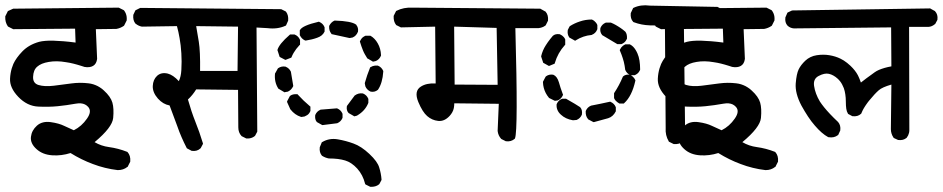

<svg xmlns="http://www.w3.org/2000/svg" viewBox="-31 -594 3638 741"><path d="M423.3 62.5Q398.4 59.6 374.5 53.7Q350.6 47.9 327.6 39.1Q282.7 22.5 241.2 -3.4Q206.1 7.8 170.9 5.4Q133.3 2.9 109.9 -18.6Q85.4 -40.5 88.4 -65.9Q91.3 -90.8 111.3 -108.9Q121.6 -118.2 135.3 -121.6Q148.9 -125 165 -122.6Q196.3 -118.2 216.3 -108.4Q234.4 -99.6 253.9 -91.3Q284.2 -106.4 304.7 -136.2Q324.7 -164.6 309.1 -181.6Q303.7 -187.5 296.9 -190.9Q290 -194.3 281 -195.1Q272 -195.8 260.7 -193.8Q225.6 -187.5 191.9 -184.1Q158.2 -180.7 116.7 -182.6Q73.7 -184.6 39.6 -220.2Q5.9 -255.4 7.8 -290.5Q8.3 -301.3 10 -311.3Q11.7 -321.3 14.4 -330.3Q17.1 -339.4 20.5 -347.2Q31.2 -370.6 55.2 -395.5Q80.1 -421.4 120.1 -432.6Q129.9 -435.1 143.8 -436.3Q157.7 -437.5 175.3 -437Q192.9 -436.5 214.1 -434.8Q235.4 -433.1 260.7 -429.7L258.8 -483.4L21.5 -481.4H20L19 -481.9L1.5 -490.7L0 -491.7L-1 -492.7Q-6.3 -500.5 -8.8 -509.8Q-11.2 -519 -10.7 -529.8V-530.8L-10.3 -531.7L-1.5 -549.3L-0.5 -551.3L1.5 -552.2L19 -560.1L20 -560.5H21.5L425.8 -564.5H427.2L428.2 -564L445.8 -555.2L447.3 -554.2L448.2 -553.2Q452.1 -547.9 454.6 -541.7Q457 -535.6 457.8 -529.3Q458.5 -522.9 458 -516.1V-515.1L457.5 -514.2L448.7 -496.6L447.8 -495.1L446.8 -494.1Q433.1 -484.9 418 -482.4H417.5H417L338.9 -481.4L343.8 -367.2V-366.7Q341.3 -347.2 328.1 -339.6Q314.9 -332 293.9 -335.9H293.5L293 -336.4Q286.6 -338.4 279.8 -340.6Q272.9 -342.8 266.1 -344.7Q259.3 -346.7 252.2 -348.4Q245.1 -350.1 238 -351.6Q231 -353 223.6 -354Q187.5 -360.4 157.2 -355Q127.4 -350.1 112.3 -336.4Q105 -330.1 101.1 -320.3Q97.2 -310.5 96.7 -297.4Q95.7 -272.9 117.2 -266.1Q141.1 -258.8 176.8 -263.2Q212.9 -267.6 244.6 -272Q277.3 -276.4 310.1 -272.5Q314.9 -272 319.8 -271Q324.7 -270 329.1 -268.6Q333.5 -267.1 337.9 -265.4Q342.3 -263.7 346.4 -261.5Q350.6 -259.3 354.7 -256.6Q358.9 -253.9 362.8 -251Q366.7 -248 370.1 -244.6Q396 -221.2 402.8 -197.8Q409.2 -175.3 405.8 -138.7Q402.3 -102.1 334 -45.4Q359.9 -30.3 389.6 -26.4Q425.3 -21.5 459 -8.3L460.4 -7.8L461.4 -6.8Q473.6 6.8 471.7 28.8V29.8L471.2 30.8L462.4 48.3L461.9 49.8L460.4 50.3Q445.3 62.5 423.8 62.5Z M918.5 -60.1 902.8 -67.9 901.9 -68.4 900.9 -69.3Q888.7 -82.5 888.7 -102.5L887.7 -247.1L726.1 -249Q712.4 -226.6 694.3 -210Q707.5 -163.1 722.7 -125Q738.8 -85 752 -41.5L752.4 -39.6L751.5 -37.1L743.7 -22.5L743.2 -22L742.2 -21Q729.5 -9.3 710.4 -11.7H709L708 -12.2L691.4 -21L689.9 -22L689 -23.9Q678.7 -43.9 669.7 -64.7Q660.6 -85.4 653.3 -106.9Q638.7 -147.5 623.5 -187Q610.4 -189.5 599.4 -196Q588.4 -202.6 578.6 -213.4Q557.6 -237.3 558.6 -262Q559.6 -286.6 575.2 -301.3Q591.3 -315.9 616.2 -310.1Q637.2 -304.7 659.2 -280.8Q667.5 -297.9 668.9 -323.7Q670.9 -356.4 668.9 -388.4Q667 -420.4 662.1 -446.8Q660.2 -458.5 657.5 -470.5Q654.8 -482.4 651.9 -493.2L517.6 -491.2H517.1H516.6Q503.4 -493.7 492.7 -502.4H492.2L491.7 -502.9Q481.4 -515.6 483.4 -535.6V-536.6L483.9 -537.6L490.7 -552.2L491.7 -554.2L493.7 -555.2L509.3 -563L510.3 -563.5H511.7L1052.7 -558.6H1054.2L1055.2 -558.1L1070.8 -550.3L1072.3 -549.3L1073.2 -548.3Q1078.1 -541.5 1080.1 -533.2Q1082 -524.9 1081.1 -515.1V-514.2L1080.6 -513.2L1073.7 -497.6L1072.8 -495.6L1070.8 -494.6Q1040 -480.5 1001.5 -485.4L959 -487.8L961.9 -87.9V-86.4L961.4 -85L953.6 -70.3L952.6 -69.3L952.1 -68.8Q947.8 -65.4 942.9 -63.2Q938 -61 932.4 -60.1Q926.8 -59.1 920.4 -59.6H919.4ZM885.7 -320.3 887.7 -491.2 726.1 -493.2Q731 -465.3 736.3 -432.6Q742.2 -396.5 741.2 -320.3Z M1397 126.5 1381.3 118.7 1378.9 117.2 1377.9 114.7Q1369.6 81.1 1347.7 56.6Q1325.7 32.7 1301.3 25.4Q1288.6 21.5 1272.9 19.5Q1257.3 17.6 1239.3 17.6H1238.8H1238.3Q1224.6 15.1 1212.9 7.8L1211.9 7.3L1211.4 6.8Q1200.7 -5.9 1203.1 -24.9V-25.9L1203.6 -26.9L1210.4 -43.5L1210.9 -44.9L1212.9 -45.9Q1240.2 -62 1272.9 -56.2Q1304.2 -50.8 1333.5 -40Q1363.3 -29.3 1394.5 0Q1426.3 29.8 1432.6 52.7Q1439.5 74.2 1441.4 98.1V100.1L1440.9 101.6L1433.1 116.2L1432.1 117.2L1431.6 117.7Q1418.9 127.9 1398.9 127H1397.9ZM1210.9 -112.3 1193.4 -122.1 1192.4 -122.6 1191.9 -123Q1187.5 -127.9 1186 -134.8Q1184.6 -141.6 1185.5 -149.4V-149.9L1186 -150.9Q1191.9 -164.6 1205.6 -170.4L1206.5 -170.9H1207.5L1268.1 -175.8H1269.5L1271 -175.3Q1284.7 -169.4 1290.5 -155.8L1291 -154.3V-153.3V-140.6V-139.6L1290.5 -138.2Q1287.6 -131.3 1282.7 -126.5Q1277.8 -121.6 1271 -118.7L1270 -118.2H1269L1214.4 -111.3H1212.9ZM1129.9 -143.1Q1106.9 -150.4 1090.3 -171.4L1089.8 -171.9L1089.4 -172.4L1077.6 -198.7L1076.7 -201.2L1077.6 -204.1L1087.4 -222.7L1088.4 -223.6L1089.4 -224.6Q1098.6 -231.4 1114.7 -230.5H1117.2L1118.7 -228.5Q1139.6 -205.6 1165 -184.1L1167 -182.6V-179.7V-167V-166L1166.5 -164.6Q1164.6 -160.2 1161.6 -156.2Q1158.7 -152.3 1154.5 -149.7Q1150.4 -147 1145.5 -145L1145 -144.5H1144.5L1132.8 -142.6H1131.3ZM1334 -146.5 1315.4 -157.2 1314.5 -157.7 1314 -158.2Q1305.2 -168 1307.6 -183.6L1308.1 -185.1L1308.6 -186L1336.9 -224.1L1337.4 -225.1L1338.4 -225.6Q1352.1 -235.8 1369.1 -233.4H1369.6L1370.6 -232.9Q1384.3 -227.1 1390.1 -213.4L1390.6 -211.9V-210.9V-198.2V-197.3L1390.1 -195.8Q1377.9 -166 1347.7 -148.4L1347.2 -147.9L1346.2 -147.5L1338.4 -145.5L1335.9 -145ZM1064.5 -239.3 1044.9 -251 1043.5 -251.5 1043 -252.4Q1027.3 -276.9 1030.3 -309.1V-310.5L1031.2 -311.5L1041 -329.1L1041.5 -330.1L1043 -331.1Q1055.2 -339.4 1070.3 -336.9H1070.8L1071.8 -336.4Q1085.4 -330.6 1091.3 -317.9L1091.8 -317.4V-316.4Q1095.7 -295.9 1100.6 -263.7V-261.7L1100.1 -260.3Q1098.1 -256.8 1096.2 -253.9Q1094.2 -251 1091.8 -248.5Q1089.4 -246.1 1086.4 -244.1Q1083.5 -242.2 1080.6 -240.7L1080.1 -240.2H1079.1L1068.4 -238.3L1066.4 -237.8ZM1398.9 -240.7Q1396.5 -241.7 1394 -243.2Q1391.6 -244.6 1389.4 -246.6Q1387.2 -248.5 1385.3 -250.7Q1383.3 -252.9 1381.8 -255.4Q1380.4 -257.8 1379.4 -260.3L1378.9 -260.7V-261.7L1377 -271.5V-272.5V-273.9Q1385.3 -303.7 1397 -332.5L1397.5 -334L1399.4 -335Q1403.3 -337.4 1407.5 -338.9Q1411.6 -340.3 1416.3 -340.8Q1420.9 -341.3 1426.3 -340.8H1427.2L1428.2 -340.3Q1431.6 -338.9 1434.6 -336.9Q1437.5 -335 1439.9 -332.5Q1442.4 -330.1 1444.3 -327.1Q1446.3 -324.2 1447.8 -320.8L1448.2 -319.3V-317.9Q1445.3 -273.4 1427.7 -247.6L1427.2 -247.1L1426.3 -246.6Q1415.5 -237.8 1400.4 -240.2H1399.9ZM1406.2 -357.4 1387.7 -368.2 1386.2 -368.7 1385.7 -370.1Q1381.3 -377 1377.2 -384.3Q1373 -391.6 1369.9 -399.4Q1366.7 -407.2 1363.8 -415.5Q1360.8 -423.8 1358.4 -432.1L1357.9 -434.1L1358.9 -436Q1359.9 -438 1361.1 -440.2Q1362.3 -442.4 1363.8 -444.3Q1365.2 -446.3 1366.7 -447.8Q1368.2 -449.2 1370.1 -450.7Q1372.1 -452.1 1374.3 -453.4Q1376.5 -454.6 1378.4 -455.6L1379.9 -456.1H1380.9H1396.5H1397.9L1399.4 -455.6Q1407.2 -451.2 1414.3 -443.8Q1421.4 -436.5 1426.8 -426.8Q1438.5 -406.7 1439.5 -380.9V-379.9L1439 -378.4Q1433.1 -364.7 1420.4 -358.9H1419.9L1419.4 -358.4L1410.6 -356.4L1408.2 -356ZM1068.4 -363.8 1049.8 -373.5 1047.9 -375 1047.4 -377 1040.5 -398.4 1039.6 -400.4 1040 -401.9Q1046.4 -424.3 1086.9 -459.5L1088.4 -460.9H1090.8H1104.5H1105.5L1106.9 -460.4Q1113.8 -457.5 1118.7 -452.6Q1123.5 -447.8 1126.5 -440.9L1127 -439.5V-438.5V-423.8V-421.4L1125 -419.9Q1118.2 -412.6 1112.5 -405.3Q1106.9 -397.9 1102.3 -390.1Q1097.7 -382.3 1094.2 -373.5L1093.3 -371.6L1090.8 -370.6L1073.2 -363.8L1070.8 -362.8ZM1146 -438Q1133.3 -443.8 1126.5 -457.5L1126 -458.5V-460V-475.6V-477.1L1127 -478.5Q1136.7 -495.6 1197.8 -509.8L1199.7 -510.3L1201.7 -509.3Q1205.1 -507.8 1208 -505.9Q1210.9 -503.9 1213.4 -501.5Q1215.8 -499 1217.8 -496.1Q1219.7 -493.2 1221.2 -489.7L1221.7 -488.3V-487.3V-473.6V-472.2L1221.2 -471.2Q1213.4 -455.1 1192.9 -448.2Q1183.6 -444.8 1172.6 -442.1Q1161.6 -439.5 1149.4 -437.5H1147.5ZM1317.4 -447.3Q1283.7 -454.1 1250.5 -461.9L1248.5 -462.4L1247.6 -464.4Q1238.3 -475.6 1239.3 -492.7V-493.7L1239.7 -494.6Q1246.6 -508.3 1259.3 -514.2L1260.7 -514.6H1261.7Q1325.2 -512.7 1343.3 -499L1344.2 -498.5V-497.6Q1353 -486.8 1350.6 -471.7V-471.2L1350.1 -470.7Q1347.2 -463.4 1342.3 -458Q1337.4 -452.6 1330.6 -449.7L1330.1 -449.2H1329.1L1319.3 -447.3H1318.4Z M1920.4 -49.3 1904.8 -57.1 1903.8 -57.6 1902.8 -58.6Q1897.5 -64.5 1894 -72Q1890.6 -79.6 1889.6 -88.4V-88.9V-89.4L1894 -193.4L1722.2 -195.3Q1722.2 -185.5 1720.5 -177Q1718.8 -168.5 1714.6 -160.9Q1710.4 -153.3 1704.6 -147Q1684.1 -124.5 1659.7 -127.4Q1636.2 -129.9 1617.7 -146Q1599.6 -161.6 1583.5 -200.2Q1565.9 -242.7 1593.3 -259.8Q1615.2 -273.9 1650.4 -272L1648.4 -491.2L1517.6 -488.3H1516.1L1515.1 -488.8L1499.5 -496.6L1498 -497.1L1497.6 -498Q1487.3 -510.7 1488.3 -531.7V-532.7L1488.8 -533.7L1496.6 -549.3L1497.6 -551.3L1499 -552.2Q1526.9 -566.4 1561.5 -564.5L2052.7 -560.5H2054.2L2055.7 -559.6L2073.2 -549.8H2074.2L2074.7 -548.8Q2085.9 -536.1 2084 -515.1V-514.2L2083.5 -513.2L2075.7 -497.6L2074.7 -496.1L2073.7 -495.1Q2069.8 -492.2 2065.4 -490.2Q2061 -488.3 2056.6 -487.1Q2052.2 -485.8 2047.4 -485.4H2046.9H1958Q1968.8 -89.4 1956.5 -60.1L1956.1 -59.1L1955.1 -58.1Q1941.4 -46.4 1922.4 -48.8H1921.4ZM1889.6 -266.6 1885.7 -486.3 1721.7 -491.2 1723.6 -267.6Z M2567.9 -38.6 2552.2 -46.4 2550.3 -47.4 2549.8 -48.8Q2536.1 -71.8 2538.1 -100.6L2535.2 -495.1Q2506.3 -495.1 2477.5 -496.1Q2444.3 -497.1 2415 -508.3L2413.6 -508.8L2412.6 -509.8Q2406.7 -516.1 2404.5 -524.4Q2402.3 -532.7 2403.3 -542.5V-543.5L2403.8 -544.4L2411.6 -561L2412.6 -563L2414.6 -564Q2442.4 -577.1 2477.1 -572.3L2736.3 -567.4H2737.8L2738.8 -566.9L2754.4 -559.1L2755.9 -558.6L2756.3 -557.6Q2767.6 -543.9 2765.6 -523.9V-522.9L2765.1 -522L2757.3 -506.3L2756.3 -504.9L2755.4 -503.9Q2749.5 -499.5 2742.9 -497.1Q2736.3 -494.6 2729 -494.1H2728.5H2608.4L2613.3 -67.4V-65.9L2612.8 -64.9L2605 -49.3L2604.5 -47.9L2603.5 -47.4Q2589.8 -36.1 2569.8 -38.1H2568.8ZM2257.8 -123.5 2239.3 -133.3 2238.3 -134.3 2237.8 -135.3Q2228.5 -146.5 2229.5 -164.6V-165.5L2230 -166.5Q2235.8 -180.2 2249.5 -186L2250.5 -186.5H2251Q2287.1 -193.4 2321.8 -201.2L2323.7 -201.7L2325.7 -200.7Q2339.4 -194.8 2345.2 -181.2L2345.7 -179.7V-178.7V-166V-164.6L2345.2 -163.6Q2335 -143.6 2315.9 -137.7L2262.2 -123L2260.3 -122.6ZM2179.7 -129.9Q2165.5 -132.3 2154.1 -137.7Q2142.6 -143.1 2133.8 -151.4Q2124.5 -159.7 2120.4 -169.7Q2116.2 -179.7 2117.2 -190.9V-191.9L2117.7 -192.9Q2123.5 -206.5 2137.2 -212.4L2138.7 -212.9H2139.6H2152.3H2153.8L2155.3 -211.9Q2193.4 -190.4 2207.5 -180.7L2208 -180.2L2208.5 -179.7Q2217.3 -169.9 2214.8 -152.3V-151.9L2214.4 -150.9Q2208.5 -137.2 2194.8 -131.3L2193.8 -130.9H2192.9L2181.2 -129.9H2180.2ZM2358.9 -194.8Q2354.5 -197.3 2350.8 -200.2Q2347.2 -203.1 2344.2 -206.5Q2341.3 -210 2339.4 -214.4L2338.9 -215.3V-216.8V-232.4V-234.4L2339.8 -235.8Q2358.9 -264.6 2372.6 -297.4L2373 -298.3L2374 -299.3Q2378.9 -303.7 2385.5 -305.2Q2392.1 -306.6 2399.4 -305.7H2399.9L2400.9 -305.2Q2405.3 -303.2 2408.9 -300.3Q2412.6 -297.4 2415.5 -293.7Q2418.5 -290 2420.4 -285.6L2421.4 -283.7L2420.9 -281.7Q2407.7 -222.7 2377.9 -195.8L2376.5 -194.3H2374H2361.3H2359.9ZM2108.9 -205.6 2089.4 -215.3 2087.9 -215.8 2087.4 -216.8Q2080.1 -225.6 2075.2 -235.1Q2070.3 -244.6 2067.6 -254.9Q2064.9 -265.1 2064.5 -276.4V-277.8L2064.9 -279.3L2074.7 -297.9L2075.7 -298.8L2076.7 -299.8Q2088.4 -308.1 2103.5 -305.7H2104L2105 -305.2Q2119.1 -299.3 2126 -276.4Q2131.3 -256.8 2141.1 -230.5L2142.1 -228.5L2141.1 -226.1Q2135.3 -212.4 2121.6 -206.5L2120.6 -206.1H2119.6L2111.8 -205.1H2110.4ZM2401.9 -304.2Q2395 -307.1 2390.1 -312Q2385.3 -316.9 2382.3 -323.7L2381.8 -324.7V-325.7Q2380.9 -333 2379.6 -340.6Q2378.4 -348.1 2376.5 -355.5Q2374.5 -362.8 2372.3 -369.9Q2370.1 -377 2367.4 -384Q2364.7 -391.1 2361.8 -397.9L2360.8 -400.4L2361.8 -402.8Q2363.8 -407.2 2366.7 -410.9Q2369.6 -414.6 2373.3 -417.5Q2377 -420.4 2381.3 -422.4L2382.8 -422.9H2383.8H2398.4H2399.9L2401.4 -421.9Q2407.2 -418.9 2412.4 -413.8Q2417.5 -408.7 2421.6 -402.1Q2425.8 -395.5 2429.2 -387.7Q2434.6 -375.5 2437 -360.1Q2439.5 -344.7 2439.5 -326.2V-325.2L2439 -323.7Q2438 -321.8 2436.8 -319.6Q2435.5 -317.4 2434.1 -315.4Q2432.6 -313.5 2431.2 -312Q2429.7 -310.5 2427.7 -309.1Q2425.8 -307.6 2423.6 -306.4Q2421.4 -305.2 2419.4 -304.2L2418 -303.7H2417H2404.3H2403.3ZM2085 -340.8 2067.4 -350.6 2065.4 -351.6 2064.9 -353.5 2058.1 -374 2057.6 -375.5V-377.4Q2063 -399.9 2075.2 -418.9Q2079.1 -425.3 2083.5 -431.4Q2087.9 -437.5 2092.5 -443.4Q2097.2 -449.2 2102.1 -455.1L2102.5 -455.6Q2112.3 -464.4 2128.9 -461.9H2129.4L2130.4 -461.4Q2134.8 -459.5 2138.4 -456.8Q2142.1 -454.1 2145 -450.7Q2147.9 -447.3 2149.9 -442.9L2150.4 -441.9V-440.4V-423.8V-421.4L2148.9 -419.9Q2121.6 -389.6 2110.4 -351.1L2109.4 -348.1L2106.9 -347.2L2090.3 -340.3L2087.4 -339.4ZM2349.6 -424.8 2293.9 -458 2293 -458.5 2292.5 -459.5Q2283.7 -470.2 2286.1 -485.4V-485.8L2286.6 -486.8Q2289.6 -493.7 2294.4 -498.5Q2299.3 -503.4 2306.2 -506.3L2307.6 -506.8H2308.6H2325.2H2326.2L2327.6 -506.3Q2332 -504.4 2336.7 -502.2Q2341.3 -500 2345.9 -497.3Q2350.6 -494.6 2355.2 -491.7Q2359.9 -488.8 2364.3 -485.8Q2368.7 -482.9 2373 -479.5Q2377.4 -476.1 2381.8 -472.2L2382.3 -471.7L2382.8 -471.2Q2389.6 -461.9 2388.7 -445.8V-444.8L2388.2 -443.8Q2387.2 -441.9 2386 -439.7Q2384.8 -437.5 2383.3 -435.5Q2381.8 -433.6 2380.4 -432.1Q2378.9 -430.7 2377 -429.2Q2375 -427.7 2372.8 -426.5Q2370.6 -425.3 2368.7 -424.3L2367.2 -423.8H2366.2H2352.5H2351.1ZM2185.5 -438.5 2168 -448.2 2167 -448.7 2166 -449.7Q2157.7 -461.4 2160.2 -477.5V-478.5L2160.6 -479L2166.5 -490.7L2167.5 -492.2L2168.5 -493.2Q2186 -504.4 2207 -511.2Q2228.5 -518.6 2252 -518.6H2252.9L2254.4 -518.1Q2258.8 -516.1 2262.5 -513.2Q2266.1 -510.3 2269 -506.6Q2272 -502.9 2273.9 -498.5L2274.4 -497.1V-496.1V-482.4V-481.4L2273.9 -480.5Q2268.1 -465.3 2252.9 -459.5L2252.4 -459H2251.5Q2219.7 -456.1 2191.4 -438.5L2188.5 -436.5Z M2923.3 62.5Q2898.4 59.6 2874.5 53.7Q2850.6 47.9 2827.6 39.1Q2782.7 22.5 2741.2 -3.4Q2706.1 7.8 2670.9 5.4Q2633.3 2.9 2609.9 -18.6Q2585.4 -40.5 2588.4 -65.9Q2591.3 -90.8 2611.3 -108.9Q2621.6 -118.2 2635.3 -121.6Q2648.9 -125 2665 -122.6Q2696.3 -118.2 2716.3 -108.4Q2734.4 -99.6 2753.9 -91.3Q2784.2 -106.4 2804.7 -136.2Q2824.7 -164.6 2809.1 -181.6Q2803.7 -187.5 2796.9 -190.9Q2790 -194.3 2781 -195.1Q2772 -195.8 2760.7 -193.8Q2725.6 -187.5 2691.9 -184.1Q2658.2 -180.7 2616.7 -182.6Q2573.7 -184.6 2539.6 -220.2Q2505.9 -255.4 2507.8 -290.5Q2508.3 -301.3 2510 -311.3Q2511.7 -321.3 2514.4 -330.3Q2517.1 -339.4 2520.5 -347.2Q2531.2 -370.6 2555.2 -395.5Q2580.1 -421.4 2620.1 -432.6Q2629.9 -435.1 2643.8 -436.3Q2657.7 -437.5 2675.3 -437Q2692.9 -436.5 2714.1 -434.8Q2735.4 -433.1 2760.7 -429.7L2758.8 -483.4L2521.5 -481.4H2520L2519 -481.9L2501.5 -490.7L2500 -491.7L2499 -492.7Q2493.7 -500.5 2491.2 -509.8Q2488.8 -519 2489.3 -529.8V-530.8L2489.7 -531.7L2498.5 -549.3L2499.5 -551.3L2501.5 -552.2L2519 -560.1L2520 -560.5H2521.5L2925.8 -564.5H2927.2L2928.2 -564L2945.8 -555.2L2947.3 -554.2L2948.2 -553.2Q2952.1 -547.9 2954.6 -541.7Q2957 -535.6 2957.8 -529.3Q2958.5 -522.9 2958 -516.1V-515.1L2957.5 -514.2L2948.7 -496.6L2947.8 -495.1L2946.8 -494.1Q2933.1 -484.9 2918 -482.4H2917.5H2917L2838.9 -481.4L2843.8 -367.2V-366.7Q2841.3 -347.2 2828.1 -339.6Q2814.9 -332 2793.9 -335.9H2793.5L2793 -336.4Q2786.6 -338.4 2779.8 -340.6Q2772.9 -342.8 2766.1 -344.7Q2759.3 -346.7 2752.2 -348.4Q2745.1 -350.1 2738 -351.6Q2731 -353 2723.6 -354Q2687.5 -360.4 2657.2 -355Q2627.4 -350.1 2612.3 -336.4Q2605 -330.1 2601.1 -320.3Q2597.2 -310.5 2596.7 -297.4Q2595.7 -272.9 2617.2 -266.1Q2641.1 -258.8 2676.8 -263.2Q2712.9 -267.6 2744.6 -272Q2777.3 -276.4 2810.1 -272.5Q2814.9 -272 2819.8 -271Q2824.7 -270 2829.1 -268.6Q2833.5 -267.1 2837.9 -265.4Q2842.3 -263.7 2846.4 -261.5Q2850.6 -259.3 2854.7 -256.6Q2858.9 -253.9 2862.8 -251Q2866.7 -248 2870.1 -244.6Q2896 -221.2 2902.8 -197.8Q2909.2 -175.3 2905.8 -138.7Q2902.3 -102.1 2834 -45.4Q2859.9 -30.3 2889.6 -26.4Q2925.3 -21.5 2959 -8.3L2960.4 -7.8L2961.4 -6.8Q2973.6 6.8 2971.7 28.8V29.8L2971.2 30.8L2962.4 48.3L2961.9 49.8L2960.4 50.3Q2945.3 62.5 2923.8 62.5Z M3434.1 -54.2 3419.4 -61 3418 -62 3417 -63.5Q3412.1 -70.8 3409.7 -78.9Q3407.2 -86.9 3407.2 -95.7L3409.2 -267.6Q3373.5 -257.3 3360.4 -245.6Q3345.2 -232.4 3323.7 -206.1Q3321.3 -203.1 3318.8 -200Q3316.4 -196.8 3314.2 -193.6Q3312 -190.4 3309.8 -187.3Q3307.6 -184.1 3305.7 -180.9Q3303.7 -177.7 3302 -174.8Q3300.3 -171.9 3298.8 -168.9Q3297.4 -166 3296.1 -163.1Q3294.9 -160.2 3293.5 -157.2L3293 -155.8L3292 -154.8Q3285.6 -148.9 3277.6 -146.7Q3269.5 -144.5 3260.3 -145.5H3258.8L3257.8 -146L3243.2 -153.8L3241.7 -154.8L3241.2 -156.2Q3236.8 -163.1 3235.1 -174.3Q3233.4 -185.5 3233.4 -201.7Q3233.4 -216.8 3231.4 -229.7Q3229.5 -242.7 3225.6 -253.9Q3222.7 -261.2 3219.2 -267.8Q3215.8 -274.4 3211.4 -280Q3207 -285.6 3201.7 -290.5Q3185.5 -305.2 3168 -309.1Q3151.4 -313 3128.4 -300.8Q3106.9 -289.6 3110.8 -262.7Q3115.2 -232.4 3133.3 -202.1Q3139.6 -192.4 3149.4 -180.2Q3159.2 -168 3172.6 -153.8Q3186 -139.6 3203.1 -123.5L3203.6 -123Q3214.4 -110.4 3211.9 -91.3V-90.3L3211.4 -89.4L3204.6 -74.7L3204.1 -73.2L3202.6 -72.3Q3188 -61 3167 -64.5H3166L3165 -64.9Q3140.6 -78.1 3113.8 -109.4Q3100.1 -125 3087.4 -144.3Q3074.7 -163.6 3062 -186.5Q3037.1 -233.9 3040 -272Q3043 -309.1 3051.3 -326.2Q3059.6 -343.3 3077.1 -359.9Q3085.9 -368.2 3096.9 -373.5Q3107.9 -378.9 3121.1 -380.9Q3146.5 -384.8 3169.9 -380.9Q3193.4 -377 3212.4 -367.7Q3218.8 -364.7 3225.3 -360.6Q3231.9 -356.4 3238.3 -351.3Q3244.6 -346.2 3251 -340.3Q3260.7 -331.1 3267.8 -322Q3274.9 -313 3279.8 -303.7Q3281.2 -300.3 3283 -296.9Q3284.7 -293.5 3286.1 -289.8Q3287.6 -286.1 3288.8 -282.7Q3290 -279.3 3291.5 -275.4Q3303.2 -284.7 3313 -292Q3322.8 -299.3 3330.8 -304.9Q3338.9 -310.5 3345.2 -315.4Q3352.1 -320.3 3361.8 -324.5Q3371.6 -328.6 3383.3 -332Q3395 -335.4 3409.2 -337.9L3408.2 -488.3L3033.2 -484.4H3032.7Q3019 -485.4 3008.8 -494.6L3008.3 -495.1Q2997.6 -506.8 3000 -525.9V-526.9L3000.5 -527.8L3007.3 -543.5L3008.3 -545.4L3010.3 -546.4L3024.9 -553.2L3025.9 -553.7H3027.3L3557.6 -561.5H3559.1L3560.5 -560.5L3576.2 -551.8H3577.1L3577.6 -550.8Q3589.4 -538.1 3586.9 -519V-517.6L3586.4 -516.6L3578.6 -502L3577.6 -501L3576.7 -500.5Q3565.9 -491.2 3552.2 -490.2H3551.8H3477.5L3478.5 -91.8Q3478.5 -86.4 3477.3 -81.3Q3476.1 -76.2 3473.9 -71.5Q3471.7 -66.9 3468.3 -62.5V-62H3467.8Q3455.1 -51.3 3436 -53.7H3435.1Z"/></svg>

Font: NaikaiFont
Style: SemiBold
Weight: 600
Version: Version 1.89